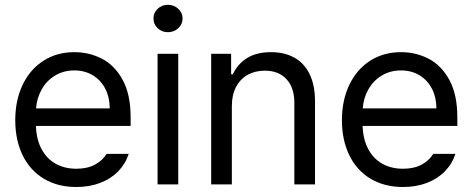

<svg xmlns="http://www.w3.org/2000/svg" viewBox="-20 -749 1920 780"><path d="M42 -260.7Q42 -341.8 72 -404.5Q102.1 -467.3 156.5 -502.2Q210.9 -537.1 282.2 -537.1Q342.3 -537.1 394 -510.5Q445.8 -483.9 478.3 -424.6Q510.7 -365.2 510.7 -272.5V-237.3H126Q127.9 -182.1 148.9 -143.1Q169.9 -104 206.3 -83.7Q242.7 -63.5 290 -63.5Q335 -63.5 366 -80.3Q397 -97.2 413.1 -124H502.9Q490.2 -84 460.7 -53.5Q431.2 -22.9 387.5 -6.1Q343.8 10.7 290 10.7Q214.4 10.7 158.2 -22.9Q102.1 -56.6 72 -118.2Q42 -179.7 42 -260.7ZM425.8 -308.6Q425.8 -353 408 -387.9Q390.1 -422.9 357.4 -442.9Q324.7 -462.9 282.2 -462.9Q237.8 -462.9 203.4 -441.9Q168.9 -420.9 149.2 -385.5Q129.4 -350.1 126.5 -308.6Z M620.1 -530.3H704.1V0H620.1ZM603.5 -673.8Q603.5 -697.3 620.6 -713.4Q637.7 -729.5 662.1 -729.5Q686.5 -729.5 704.1 -713.4Q721.7 -697.3 721.7 -673.8Q721.7 -650.4 704.1 -634.3Q686.5 -618.2 662.1 -618.2Q637.7 -618.2 620.6 -634.3Q603.5 -650.4 603.5 -673.8Z M921.9 0H837.9V-530.3H918.9V-447.3H925.8Q945.8 -489.7 984.1 -513.4Q1022.5 -537.1 1081.1 -537.1Q1135.7 -537.1 1175.8 -514.9Q1215.8 -492.7 1237.8 -447.8Q1259.8 -402.8 1259.8 -336.9V0H1175.8V-331.1Q1175.8 -392.6 1144 -427.2Q1112.3 -461.9 1055.7 -461.9Q1016.6 -461.9 986.3 -445.1Q956.1 -428.2 939 -395.8Q921.9 -363.3 921.9 -318.4Z M1369.1 -260.7Q1369.1 -341.8 1399.2 -404.5Q1429.2 -467.3 1483.6 -502.2Q1538.1 -537.1 1609.4 -537.1Q1669.4 -537.1 1721.2 -510.5Q1772.9 -483.9 1805.4 -424.6Q1837.9 -365.2 1837.9 -272.5V-237.3H1453.1Q1455.1 -182.1 1476.1 -143.1Q1497.1 -104 1533.4 -83.7Q1569.8 -63.5 1617.2 -63.5Q1662.1 -63.5 1693.1 -80.3Q1724.1 -97.2 1740.2 -124H1830.1Q1817.4 -84 1787.8 -53.5Q1758.3 -22.9 1714.6 -6.1Q1670.9 10.7 1617.2 10.7Q1541.5 10.7 1485.4 -22.9Q1429.2 -56.6 1399.2 -118.2Q1369.1 -179.7 1369.1 -260.7ZM1752.9 -308.6Q1752.9 -353 1735.1 -387.9Q1717.3 -422.9 1684.6 -442.9Q1651.9 -462.9 1609.4 -462.9Q1564.9 -462.9 1530.5 -441.9Q1496.1 -420.9 1476.3 -385.5Q1456.5 -350.1 1453.6 -308.6Z"/></svg>

Font: Pretendard Std
Style: Regular
Weight: 400
Designer: Base glyphs from Inter by Rasmus Andersson; Hangeul glyphs from Noto Sans CJK(Source Han Sans) by Jang Soo-young and Kan
Foundry: Kil Hyung-jin
Version: Version 1.309